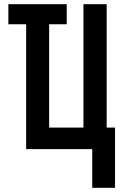

<svg xmlns="http://www.w3.org/2000/svg" viewBox="-20 -713 600 918"><path d="M421 185V0H105V-597H20V-693H299V-597H215V-103H379V-693H490V-103H530V185Z"/></svg>

Font: Ubuntu Sans Mono SemiBold
Style: Regular
Weight: 600
Monospace: yes
Designer: Dalton Maag Ltd
Foundry: Dalton Maag Ltd
Version: Version 1.006